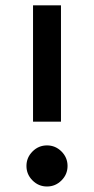

<svg xmlns="http://www.w3.org/2000/svg" viewBox="-20 -674 349 712"><path d="M102.5 -222.7V-654.3H206.1V-222.7ZM154.3 17.6Q123 17.6 100.6 -4.9Q78.1 -27.3 78.1 -58.6Q78.1 -89.8 100.6 -112.3Q123 -134.8 154.3 -134.8Q185.5 -134.8 208 -112.3Q230.5 -89.8 230.5 -58.6Q230.5 -27.3 208 -4.9Q185.5 17.6 154.3 17.6Z"/></svg>

Font: Sen SemiBold
Style: Regular
Weight: 600
Designer: Kosal Sen, Philatype
Foundry: Philatype
Version: Version 2.000;gftools[0.9.31]